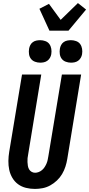

<svg xmlns="http://www.w3.org/2000/svg" viewBox="-20 -1219 579 1247"><path d="M207 8Q177 8 148.5 1Q120 -6 97.5 -22.5Q75 -39 60.5 -63.5Q46 -88 40 -116Q34 -144 34.5 -174Q35 -204 40 -234L123 -735H248L163 -217Q160 -204 159 -191.5Q158 -179 158.5 -166.5Q159 -154 161 -142Q163 -130 168.5 -120Q174 -110 184.5 -103.5Q195 -97 208 -97Q219 -97 231 -101.5Q243 -106 253 -114.5Q263 -123 270 -134Q277 -145 282 -156.5Q287 -168 289.5 -180Q292 -192 294 -204L382 -735H507L417 -187Q413 -162 405 -137Q397 -112 383.5 -89Q370 -66 350 -47Q330 -28 306.5 -15Q283 -2 257.5 3Q232 8 207 8ZM441 -812Q424 -812 407.5 -818Q391 -824 381 -837Q371 -850 368.5 -867.5Q366 -885 369 -903Q371 -915 377 -926.5Q383 -938 393.5 -945.5Q404 -953 416.5 -955.5Q429 -958 441 -958Q458 -958 474.5 -952Q491 -946 500.5 -933Q510 -920 513 -902.5Q516 -885 513 -867Q511 -855 504.5 -843.5Q498 -832 487.5 -824.5Q477 -817 465 -814.5Q453 -812 441 -812ZM241 -812Q224 -812 207.5 -818Q191 -824 181 -837Q171 -850 168.5 -867.5Q166 -885 169 -903Q171 -915 177 -926.5Q183 -938 193.5 -945.5Q204 -953 216.5 -955.5Q229 -958 241 -958Q258 -958 274.5 -952Q291 -946 300.5 -933Q310 -920 313 -902.5Q316 -885 313 -867Q311 -855 304.5 -843.5Q298 -832 287.5 -824.5Q277 -817 265 -814.5Q253 -812 241 -812ZM301 -1020 236 -1162 298 -1194 374 -1090 486 -1199 539 -1157 425 -1020Z"/></svg>

Font: Iosevka Extrabold
Style: Italic
Weight: 800
Italic angle: -9°
Monospace: yes
Designer: Belleve Invis
Foundry: Belleve Invis
Version: Version 32.5.0; ttfautohint (v1.8.4)